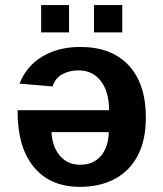

<svg xmlns="http://www.w3.org/2000/svg" viewBox="-20 -722 640 752"><path d="M294.4 -538.1Q417.5 -538.1 484.4 -465.6Q551.3 -393.1 551.3 -261.7Q551.3 -173.8 519.8 -113.3Q488.3 -52.7 430.2 -21.5Q372.1 9.8 292.5 9.8Q176.8 9.8 112.8 -67.4Q48.8 -144.5 48.8 -286.6V-290.5H407.2Q407.2 -362.3 375.2 -404.3Q343.3 -446.3 287.6 -446.3Q251.5 -446.3 223.6 -430.9Q195.8 -415.5 186 -383.3L56.6 -394.5Q83.5 -463.4 146 -500.7Q208.5 -538.1 294.4 -538.1ZM294.4 -76.7Q344.7 -76.7 374.5 -110.6Q404.3 -144.5 406.2 -204.6H181.6Q185.1 -146 215.1 -111.3Q245.1 -76.7 294.4 -76.7ZM348.1 -595.2V-702.1H459V-595.2ZM141.1 -595.2V-702.1H250.5V-595.2Z"/></svg>

Font: Cousine
Style: Bold
Weight: 700
Monospace: yes
Designer: Steve Matteson
Foundry: Ascender Corporation
Version: Version 1.20